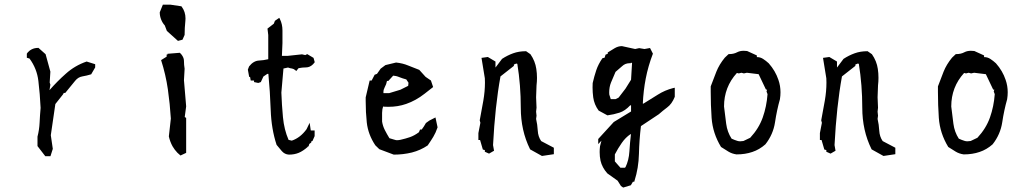

<svg xmlns="http://www.w3.org/2000/svg" viewBox="-20 -681 4546 845"><path d="M145 -38.1V-79.6Q152.8 -109.4 154.3 -141.6Q155.8 -173.8 158.7 -206.1Q155.8 -268.1 148.9 -324.7Q142.6 -378.9 109.9 -423.3L98.1 -426.8V-444.8Q101.6 -450.2 105 -453.1Q110.8 -459.5 119.6 -463.9Q132.3 -470.2 147.5 -470.2H149.4L180.7 -442.4L201.7 -365.7L198.7 -317.9L201.7 -308.1L197.8 -284.2Q232.4 -323.7 269.5 -356.4Q309.6 -392.6 361.3 -410.2L398.9 -398.4V-394.5V-385.7V-384.3L381.3 -354Q362.3 -348.1 342.3 -344.7Q324.2 -341.8 311 -325.7L267.1 -272H260.7L257.3 -265.6L223.6 -223.1L203.6 -85.9L212.4 -25.9L202.1 6.3H198.2H181.6H179.2Z M713.4 -431.6V-440.9H717.3V-444.3L771.5 -448.7Q778.8 -441.9 782.2 -436Q789.6 -424.8 789.6 -412.1Q789.6 -396 792.5 -378.4L789.6 -328.1L799.3 -212.9L793 -166L799.3 -162.1V-8.3L774.4 3.4Q766.6 -3.4 760.7 -8.8Q748.5 -21.5 739.7 -36.6Q728.5 -56.6 723.1 -80.6L731.9 -159.2Q728 -223.1 718.8 -287.8Q709.5 -352.5 689 -416.5ZM683.1 -626V-627L696.8 -660.6H729L778.3 -653.3L779.8 -651.4Q796.4 -628.9 796.4 -600.1Q796.4 -595.2 795.9 -589.8Q792.5 -557.1 792.5 -528.3V-527.3L783.2 -506.3L763.2 -501L714.4 -544.9L705.1 -569.3Q695.3 -579.6 689.2 -595Q683.1 -610.4 683.1 -626Z M1098.1 -324.2Q1098.1 -325.7 1098.1 -326.7H1083.5L1080.6 -342.3H1076.7L1070.8 -374.5L1076.2 -388.7Q1095.7 -413.6 1120.6 -414.6Q1139.6 -415.5 1160.6 -420.4V-526.9L1157.2 -555.2L1185.1 -576.7L1189.9 -589.4L1209 -602.5L1211.9 -597.2Q1223.1 -574.7 1223.1 -546.9V-491.2L1220.7 -435.1H1245.6L1309.1 -441.9L1323.7 -438.5L1332 -442.9L1359.9 -426.3L1365.2 -407.2Q1360.8 -401.4 1357.9 -398.4Q1343.8 -384.3 1326.7 -384.3Q1310.1 -384.3 1293.9 -380.9L1283.7 -368.2L1279.8 -372.1Q1272 -378.4 1265.1 -379.4Q1256.3 -380.4 1247.6 -383.8L1227.5 -379.4L1218.3 -273.4Q1220.2 -219.7 1225.3 -165Q1230.5 -110.4 1250 -65.4L1264.2 -62Q1301.8 -74.7 1329.1 -112.3L1342.8 -140.6L1347.7 -106.9H1364.7V-82L1355 -60.1H1351.1L1349.6 -53.7L1341.3 -47.4L1337.9 -36.6H1334.5V-34.7Q1313.5 -16.1 1294.4 -8.3Q1275.4 -0.5 1252 -0.5H1251.5Q1232.9 -1.5 1220.2 -16.1Q1209 -28.8 1197.3 -43.5Q1174.3 -113.3 1171.4 -196.3Q1168.5 -279.3 1161.1 -356H1156.7L1139.2 -344.2L1127.9 -319.8L1116.7 -315.9L1098.1 -319.8Z M1666.5 -212.4Q1661.6 -199.7 1661.6 -184.1V-146Q1664.6 -126.5 1673.8 -108.4Q1683.1 -90.3 1693.8 -72.8Q1706.5 -69.3 1713.4 -66.9Q1720.2 -64.5 1723.1 -64.2Q1726.1 -64 1728 -64Q1734.9 -64 1743.2 -65.9Q1765.1 -70.8 1784.7 -77.6Q1804.2 -84.5 1823.7 -99.1L1828.6 -110.8H1835.9L1845.2 -124L1854.5 -139.6L1869.6 -150.4L1896.5 -164.1L1905.8 -120.6Q1897.5 -96.2 1887 -78.9Q1876.5 -61.5 1862.3 -41Q1830.6 -19.5 1792.5 -9.8Q1754.4 -0.5 1713.9 -0.5H1712.9L1649.4 -24.4L1631.8 -41.5Q1600.1 -88.9 1594.2 -142.1Q1589.4 -186.5 1589.4 -235.8Q1589.4 -243.7 1589.4 -252.4L1606.9 -326.7H1615.7L1628.9 -352.1L1639.2 -356L1655.3 -378.9L1676.3 -394.5L1723.1 -405.8Q1752.4 -402.8 1776.1 -392.8Q1799.8 -382.8 1825.2 -373.5L1853 -342.8L1876.5 -326.7L1886.2 -297.9L1848.1 -268.1Q1810.1 -238.3 1767.6 -223.6Q1731.4 -210.9 1689.5 -210.9Q1676.3 -210.9 1671.9 -211.4ZM1686.5 -324.7H1683.1Q1680.7 -310.5 1672.9 -296.4Q1667.5 -286.6 1667.5 -276.4Q1667.5 -273.4 1667.5 -271H1692.4L1742.2 -286.1L1776.4 -303.2L1777.8 -316.9L1768.1 -331.5Q1751.5 -335.9 1740.7 -340.3Q1730 -344.7 1723.4 -346.2Q1716.8 -347.7 1710.4 -348.1L1689 -324.7Z M2312.5 -24.9Q2272 -106.9 2272 -206.8Q2272 -306.6 2256.8 -399.9L2252.4 -401.4L2241.7 -397V-393.6V-391.1L2182.6 -344.7Q2158.7 -213.4 2149.9 -42.5L2154.3 -17.6L2132.3 -4.9L2113.8 -13.2V-20.5L2105 -22.9L2092.8 -64.9H2085.4V-95.2L2094.2 -140.6L2091.3 -151.4Q2100.1 -197.3 2107.2 -238.3Q2114.3 -279.3 2114.3 -317.4Q2114.3 -326.7 2113.8 -336.4L2099.1 -426.3L2127 -430.2L2160.6 -410.2V-407.2V-384.3H2161.1L2189.5 -421.9Q2213.4 -437.5 2238.5 -446.5Q2263.7 -455.6 2293.9 -455.6H2295.4L2314.5 -442.4Q2335.4 -412.1 2340.3 -377.9Q2343.3 -358.9 2343.3 -338.4Q2343.3 -322.3 2341.3 -305.2L2339.4 -252.9L2341.3 -207L2339.4 -189.5L2341.3 -171.9L2339.4 -157.7Q2345.2 -132.8 2346.7 -106.2Q2348.1 -79.6 2361.8 -60.1L2417.5 -30.8V-27.3V-2.4L2365.2 5.4L2313.5 -23.4Z M2619.1 -11.7Q2619.1 -23.9 2620.6 -37.1L2627 -62L2612.8 -46.9V-67.4V-69.3L2681.2 -144L2757.3 -190.4V-217.3H2753.4Q2731.4 -193.4 2706.8 -185.3Q2682.1 -177.2 2653.3 -173.3L2614.7 -194.3Q2595.2 -220.7 2590.8 -252.4Q2587.9 -274.4 2587.9 -295.9Q2587.9 -305.2 2588.4 -315.4Q2595.2 -345.2 2604.2 -372.1Q2613.3 -398.9 2631.3 -424.8L2641.1 -427.2L2645 -440.4L2654.8 -444.3V-450.2Q2670.9 -460.4 2685.1 -468.8Q2700.7 -478 2716.8 -478H2717.3L2775.4 -465.3L2793 -469.2L2816.4 -465.3L2840.8 -469.7L2853.5 -444.8Q2832.5 -390.1 2822 -335.7Q2811.5 -281.2 2809.1 -225.1H2812Q2843.3 -244.1 2874.8 -264.2Q2906.2 -284.2 2942.9 -293.5L2949.7 -294.9V-254.9Q2937 -223.1 2916 -208Q2897 -193.8 2879.4 -178.2L2800.8 -126Q2793.5 -65.9 2792 -3.7Q2790.5 58.6 2772.5 114.7L2771.5 118.7H2765.6L2756.3 134.3L2722.7 144.5L2712.9 137.7L2698.2 114.3L2652.8 82Q2629.9 56.2 2623 26.4Q2619.1 8.3 2619.1 -11.7ZM2730 57.1 2732.9 54.7Q2747.6 24.4 2750 -14.4Q2752.4 -53.2 2756.8 -90.3H2754.4Q2732.9 -75.7 2716.6 -52.2Q2700.2 -28.8 2686 -1.5V29.3L2710.4 57.1ZM2756.3 -402.8H2751Q2731.4 -402.8 2717.8 -389.6Q2702.1 -375.5 2689 -364.7Q2678.7 -340.8 2668.9 -317.4Q2661.1 -297.9 2661.1 -273.9Q2661.1 -269.5 2661.6 -264.6L2668 -244.6H2689L2702.6 -251.5L2732.9 -291L2757.3 -330.1L2761.7 -403.8L2756.3 -405.3Z M3107.9 -276.4Q3107.9 -288.1 3107.9 -300.8Q3120.1 -334 3132.8 -365.7Q3145.5 -397.5 3169.9 -427.2L3186.5 -442.9H3188.5Q3209.5 -442.9 3224.6 -451.2Q3236.8 -457.5 3252.9 -457.5Q3259.8 -457.5 3268.1 -456.5L3311 -437V-433.6V-429.7Q3311.5 -429.7 3312 -429.7Q3326.2 -429.7 3338.6 -421.6Q3351.1 -413.6 3363.3 -402.3Q3392.6 -369.1 3405.8 -329.6Q3415 -303.2 3415 -274.9Q3415 -260.3 3412.6 -245.1V-244.6Q3398.9 -196.3 3390.9 -142.8Q3382.8 -89.4 3348.6 -45.9Q3322.3 -22.5 3291 -12.2Q3259.8 -1.5 3221.7 -1.5H3221.2Q3201.2 -4.4 3186 -13.7Q3170.9 -22.9 3153.3 -34.2Q3116.7 -94.2 3111.8 -162.1Q3107.9 -218.3 3107.9 -276.4ZM3223.1 -359.9Q3166.5 -297.9 3166.5 -212.4Q3171.4 -172.4 3176 -136.2Q3180.7 -100.1 3199.7 -70.8Q3213.4 -64.5 3225.1 -61Q3231 -59.1 3237.5 -59.1Q3244.1 -59.1 3252 -60.5L3281.7 -74.7Q3319.8 -115.7 3336.9 -164.1Q3354 -212.4 3357.9 -266.6L3353.5 -278.3L3356 -286.6H3354.5H3351.1L3318.8 -354.5L3267.1 -360.8L3253.9 -357.9L3243.2 -360.8L3231.4 -357.9Z M3815.4 -24.9Q3774.9 -106.9 3774.9 -206.8Q3774.9 -306.6 3759.8 -399.9L3755.4 -401.4L3744.6 -397V-393.6V-391.1L3685.5 -344.7Q3661.6 -213.4 3652.8 -42.5L3657.2 -17.6L3635.3 -4.9L3616.7 -13.2V-20.5L3607.9 -22.9L3595.7 -64.9H3588.4V-95.2L3597.2 -140.6L3594.2 -151.4Q3603 -197.3 3610.1 -238.3Q3617.2 -279.3 3617.2 -317.4Q3617.2 -326.7 3616.7 -336.4L3602.1 -426.3L3629.9 -430.2L3663.6 -410.2V-407.2V-384.3H3664.1L3692.4 -421.9Q3716.3 -437.5 3741.5 -446.5Q3766.6 -455.6 3796.9 -455.6H3798.3L3817.4 -442.4Q3838.4 -412.1 3843.3 -377.9Q3846.2 -358.9 3846.2 -338.4Q3846.2 -322.3 3844.2 -305.2L3842.3 -252.9L3844.2 -207L3842.3 -189.5L3844.2 -171.9L3842.3 -157.7Q3848.1 -132.8 3849.6 -106.2Q3851.1 -79.6 3864.7 -60.1L3920.4 -30.8V-27.3V-2.4L3868.2 5.4L3816.4 -23.4Z M4107.9 -276.4Q4107.9 -288.1 4107.9 -300.8Q4120.1 -334 4132.8 -365.7Q4145.5 -397.5 4169.9 -427.2L4186.5 -442.9H4188.5Q4209.5 -442.9 4224.6 -451.2Q4236.8 -457.5 4252.9 -457.5Q4259.8 -457.5 4268.1 -456.5L4311 -437V-433.6V-429.7Q4311.5 -429.7 4312 -429.7Q4326.2 -429.7 4338.6 -421.6Q4351.1 -413.6 4363.3 -402.3Q4392.6 -369.1 4405.8 -329.6Q4415 -303.2 4415 -274.9Q4415 -260.3 4412.6 -245.1V-244.6Q4398.9 -196.3 4390.9 -142.8Q4382.8 -89.4 4348.6 -45.9Q4322.3 -22.5 4291 -12.2Q4259.8 -1.5 4221.7 -1.5H4221.2Q4201.2 -4.4 4186 -13.7Q4170.9 -22.9 4153.3 -34.2Q4116.7 -94.2 4111.8 -162.1Q4107.9 -218.3 4107.9 -276.4ZM4223.1 -359.9Q4166.5 -297.9 4166.5 -212.4Q4171.4 -172.4 4176 -136.2Q4180.7 -100.1 4199.7 -70.8Q4213.4 -64.5 4225.1 -61Q4231 -59.1 4237.5 -59.1Q4244.1 -59.1 4252 -60.5L4281.7 -74.7Q4319.8 -115.7 4336.9 -164.1Q4354 -212.4 4357.9 -266.6L4353.5 -278.3L4356 -286.6H4354.5H4351.1L4318.8 -354.5L4267.1 -360.8L4253.9 -357.9L4243.2 -360.8L4231.4 -357.9Z"/></svg>

Font: Bakudai
Style: Medium
Weight: 500
Version: Version 1.48